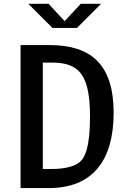

<svg xmlns="http://www.w3.org/2000/svg" viewBox="-20 -960 660 980"><path d="M85 0H228.5C453 0 560 -141 560 -384.5C560 -636 440 -730 232 -730H85ZM124.5 -940.5H228L310 -852L392 -940.5H496L373 -817.5H247.5ZM198.5 -97.5V-640.5H245C383 -640.5 439.5 -580.5 439.5 -363.5C439.5 -201 411 -151.5 384 -130.5C356.5 -109.5 309.5 -97.5 242 -97.5Z"/></svg>

Font: Monaspace Argon Medium
Style: Regular
Weight: 500
Designer: Riley Cran & the Lettermatic Team
Foundry: Lettermatic
Version: Version 1.000 (Monaspace Argon)